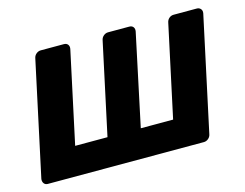

<svg xmlns="http://www.w3.org/2000/svg" viewBox="-78 -642 975 763"><g transform="rotate(-15 409.5 -260.0)"><path d="M32 0Q22 0 16.5 -7Q11 -14 12 -25L113 -495Q115 -506 123.5 -513Q132 -520 142 -520H237Q248 -520 253.5 -513Q259 -506 257 -495L176 -118H309L390 -495Q392 -506 400.5 -513Q409 -520 419 -520H506Q517 -520 522.5 -513Q528 -506 526 -495L446 -118H579L660 -495Q662 -506 670 -513Q678 -520 689 -520H784Q794 -520 800 -513Q806 -506 804 -495L703 -25Q701 -14 692.5 -7Q684 0 674 0Z"/></g></svg>

Font: Rubik SemiBold
Style: Italic
Weight: 600
Italic angle: -12°
Designer: Hubert and Fischer
Foundry: Hubert and Fischer
Version: Version 2.300;gftools[0.9.30]